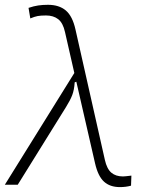

<svg xmlns="http://www.w3.org/2000/svg" viewBox="-21 -762 627 792"><path d="M473.6 9.8Q432.6 9.8 408 -12.7Q383.3 -35.2 371.1 -88.4L293.9 -424.8L287.1 -422.4Q285.2 -391.1 276.9 -369.6Q268.6 -348.1 251.5 -320.8L52.2 0H-1L285.6 -460.9L247.1 -629.9Q238.8 -667.5 219 -682.9Q199.2 -698.2 168.9 -698.2Q147 -698.2 134.3 -695.8Q121.6 -693.4 104 -686L96.7 -729.5Q118.2 -736.8 136.7 -739.5Q155.3 -742.2 176.8 -742.2Q222.7 -742.2 250.5 -718.8Q278.3 -695.3 290.5 -639.6L411.6 -102.5Q419.9 -65.4 438.2 -49.8Q456.5 -34.2 486.3 -34.2Q493.7 -34.2 521 -37.6L519.5 3.9Q498.5 9.8 473.6 9.8Z"/></svg>

Font: Cascadia Mono NF ExtraLight
Style: Italic
Weight: 200
Italic angle: -10°
Monospace: yes
Designer: Aaron Bell
Foundry: Saja Typeworks
Version: Version 2404.023; ttfautohint (v1.8.4)